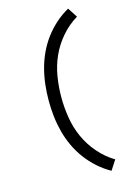

<svg xmlns="http://www.w3.org/2000/svg" viewBox="-146 -913 791 1146"><g transform="rotate(-15 250.0 -340.0)"><path d="M395 161Q352 137 315 104Q278 71 248.5 31.5Q219 -8 198 -53Q177 -98 164.5 -145.5Q152 -193 146.5 -242Q141 -291 141 -340Q141 -389 146.5 -438Q152 -487 164.5 -534.5Q177 -582 198 -627Q219 -672 248.5 -711.5Q278 -751 315 -784Q352 -817 395 -841L434 -781Q379 -748 336 -698.5Q293 -649 266.5 -590.5Q240 -532 229.5 -468Q219 -404 219 -340Q219 -276 229.5 -212Q240 -148 266.5 -89.5Q293 -31 336 18.5Q379 68 434 101Z"/></g></svg>

Font: Iosevka Slab
Style: Regular
Weight: 400
Monospace: yes
Designer: Belleve Invis
Foundry: Belleve Invis
Version: Version 11.2.4; ttfautohint (v1.8.3)